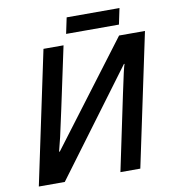

<svg xmlns="http://www.w3.org/2000/svg" viewBox="-92 -937 915 1017"><g transform="rotate(-10 365.5 -428.5)"><path d="M185.1 -713.9H293Q203.6 -292.5 190.9 -238.8Q178.2 -185.1 171.9 -163.1H175.8L591.8 -713.9H731L580.1 0H473.1Q527.8 -259.8 557.9 -403.8Q587.9 -547.9 594.2 -561H590.8L173.8 0H34.2ZM335 -856.9H619.1L601.1 -771H316.9Z"/></g></svg>

Font: Open Sans Semibold
Style: Italic
Weight: 600
Italic angle: -12°
Foundry: Ascender Corporation
Version: Version 1.10